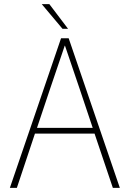

<svg xmlns="http://www.w3.org/2000/svg" viewBox="-20 -914 627 934"><path d="M277 -728H314L563 0H529L440 -264H150L62 0H28ZM224 -483 160 -292H431L367 -483L296 -692H295ZM284 -774 183 -894H220L311 -774Z"/></svg>

Font: Murecho ExtraLight
Style: Regular
Weight: 200
Designer: Neil Summerour
Foundry: Positype
Version: Version 1.010; ttfautohint (v1.8.3)